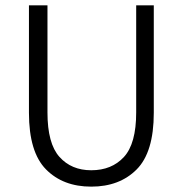

<svg xmlns="http://www.w3.org/2000/svg" viewBox="-20 -677 675 709"><path d="M155.3 -657.2V-261.7Q155.3 -147 199.5 -97.7Q243.7 -48.3 316.9 -48.3Q392.6 -48.3 437.7 -97.4Q482.9 -146.5 482.9 -261.7V-657.2H547.9V-260.7Q547.9 -114.7 484.6 -51.3Q421.4 12.2 316.9 12.2Q212.9 12.2 149.9 -51.5Q86.9 -115.2 86.9 -260.7V-657.2Z"/></svg>

Font: Varta
Style: Light
Weight: 300
Designer: Joana Correia, Viktoriya Grabowska, Eben Sorkin
Foundry: Sorkin Type
Version: Version 1.002; ttfautohint (v1.3) -l 8 -r 24 -G 200 -x 12 -H